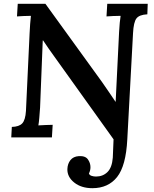

<svg xmlns="http://www.w3.org/2000/svg" viewBox="-20 -720 809 1006"><path d="M575 10 263 -426Q249 -445 234.5 -466Q220 -487 206 -508H204L190 -156Q188 -129 186 -104Q184 -79 181 -63Q198 -64 220.5 -65Q243 -66 256 -66L252 0H39L42 -55Q80 -56 96.5 -73.5Q113 -91 116 -139L135 -544Q136 -570 138 -595Q140 -620 142 -637Q126 -637 104 -636Q82 -635 69 -634L73 -700H218L514 -291Q536 -260 553 -234.5Q570 -209 585 -187H586L604 -553Q607 -607 612 -637Q595 -637 573 -636Q551 -635 538 -634L542 -700H754L752 -645Q710 -643 695 -623.5Q680 -604 677 -546L647 10Q640 149 593.5 207.5Q547 266 464 266Q406 266 369 236.5Q332 207 333 166Q334 138 349 119Q364 100 393 98Q427 96 440.5 115Q454 134 454 156Q454 173 446 189Q449 198 460 201.5Q471 205 483 205Q519 205 543 181.5Q567 158 571 106L575 10Z"/></svg>

Font: Lora SemiBold
Style: Italic
Weight: 600
Italic angle: -3°
Designer: Olga Karpushina, Alexei Vanyashin (Cyrillic)
Foundry: Cyreal
Version: Version 3.011; ttfautohint (v1.8.4.7-5d5b)